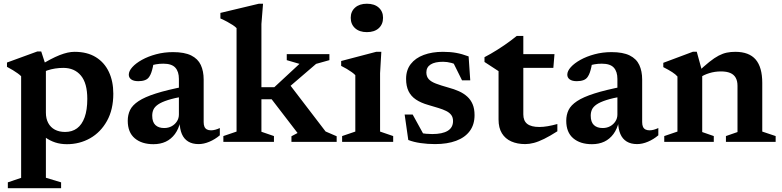

<svg xmlns="http://www.w3.org/2000/svg" viewBox="-20 -742 4090 1004"><path d="M436.5 -225Q436.5 -307 403 -347Q369.5 -387 311 -387Q290 -387 268.8 -383.8Q247.5 -380.5 227.5 -373.8Q207.5 -367 189.5 -356L184 -396.5Q216 -417 242.8 -431Q269.5 -445 291.8 -453.8Q314 -462.5 333.2 -466.8Q352.5 -471 370 -471Q436 -471 481 -443.2Q526 -415.5 549.2 -366.2Q572.5 -317 572.5 -252Q572.5 -169 539.5 -109.8Q506.5 -50.5 451.5 -19.2Q396.5 12 330 12Q296.5 12 268.5 2.8Q240.5 -6.5 217 -23.5Q193.5 -40.5 173 -63.5H220V187.5L299.5 211.5V242H21V211.5L90.5 188V-343.5Q83.5 -350.5 72.5 -358.5Q61.5 -366.5 47.5 -375Q33.5 -383.5 16.5 -392.5V-415L175.5 -473H195.5L220 -398V-153Q220 -121.5 232.2 -98.8Q244.5 -76 267 -64Q289.5 -52 320.5 -52Q357 -52 382.8 -71Q408.5 -90 422.5 -128.5Q436.5 -167 436.5 -225Z M947 -290 945.5 -239Q891.5 -229.5 858 -218.8Q824.5 -208 806.8 -195.8Q789 -183.5 782.5 -169.2Q776 -155 776 -137Q776 -104 792.5 -88.2Q809 -72.5 838.5 -72.5Q860.5 -72.5 877.8 -82Q895 -91.5 905.2 -107.5Q915.5 -123.5 915.5 -143V-329.5Q915.5 -367.5 896.8 -388.2Q878 -409 834 -409Q814 -409 795.8 -405.8Q777.5 -402.5 762 -397L786.5 -430.5Q783 -408 779.2 -391.2Q775.5 -374.5 771.2 -362.5Q767 -350.5 761 -341.5Q753 -328.5 738.2 -323Q723.5 -317.5 703.5 -317.5Q679 -317.5 666.2 -326.8Q653.5 -336 653.5 -351.5Q653.5 -370.5 672 -391Q690.5 -411.5 722.5 -429.2Q754.5 -447 796.2 -458.2Q838 -469.5 884.5 -469.5Q944.5 -469.5 979.8 -452Q1015 -434.5 1030 -402.2Q1045 -370 1045 -326V-103.5Q1045 -88.5 1049.2 -79Q1053.5 -69.5 1062.2 -65Q1071 -60.5 1083.5 -60.5Q1093.5 -60.5 1105.2 -63.5Q1117 -66.5 1129.5 -72.5V-34.5Q1104 -13 1074.8 -0.8Q1045.5 11.5 1018.5 11.5Q986 11.5 964 -2Q942 -15.5 931 -41.2Q920 -67 919 -104.5L923.5 -107.5Q914.5 -68 894.8 -41.2Q875 -14.5 846.8 -1.2Q818.5 12 782.5 12Q721 12 684.5 -19Q648 -50 648 -110.5Q648 -141.5 660.2 -166.8Q672.5 -192 704.5 -213.2Q736.5 -234.5 795.2 -253.2Q854 -272 947 -290Z M1442.5 -244.5 1487 -310 1682.5 -54.5 1740.5 -29.5V0H1504V-29.5L1536 -46.5L1400.5 -223H1305V-286H1414.5L1546 -408L1479.5 -427.5V-459H1702.5V-427.5L1633 -408ZM1347 -53 1412.5 -30.5V0H1148V-30.5L1217 -54V-595Q1210 -602.5 1197.5 -610.8Q1185 -619 1168.5 -628Q1152 -637 1132.5 -645.5V-674.5L1333.5 -722.5H1355.5L1347 -616.5Z M1898.5 -574Q1859.5 -574 1836.8 -594.5Q1814 -615 1814 -649Q1814 -682 1836.8 -702.2Q1859.5 -722.5 1898.5 -722.5Q1938 -722.5 1960.5 -702.2Q1983 -682 1983 -649Q1983 -615 1960.5 -594.5Q1938 -574 1898.5 -574ZM1974 -471 1967.5 -359.5V-54L2036 -30.5V0H1769V-30.5L1838 -54V-349Q1831.5 -356 1819.8 -364.5Q1808 -373 1793.2 -381.8Q1778.5 -390.5 1764 -397.5V-423L1947 -471Z M2296 -471Q2334.5 -471 2365.2 -465.5Q2396 -460 2430.5 -447L2439 -322H2396L2336 -443L2387 -395Q2363.5 -407 2340.5 -413Q2317.5 -419 2297 -419Q2254 -419 2231.8 -404.8Q2209.5 -390.5 2209.5 -363.5Q2209.5 -342 2221.8 -328.2Q2234 -314.5 2259.8 -304.8Q2285.5 -295 2325 -284Q2355 -276 2380 -264.8Q2405 -253.5 2423.2 -237Q2441.5 -220.5 2451.5 -196.8Q2461.5 -173 2461.5 -140Q2461.5 -90.5 2436.5 -56.8Q2411.5 -23 2365.2 -5.8Q2319 11.5 2255 11.5Q2216 11.5 2179.5 6.2Q2143 1 2115 -10L2096 -143H2138L2210 -12L2141 -58Q2159 -51.5 2175.8 -47.8Q2192.5 -44 2208.5 -42.5Q2224.5 -41 2240 -41Q2293.5 -41 2321.2 -58Q2349 -75 2349 -109Q2349 -128 2339.8 -140.5Q2330.5 -153 2313.5 -161.5Q2296.5 -170 2272.8 -177.2Q2249 -184.5 2220 -193Q2181 -204 2155 -221.5Q2129 -239 2116.2 -265.5Q2103.5 -292 2103.5 -329.5Q2103.5 -375.5 2127.8 -407Q2152 -438.5 2195.8 -454.8Q2239.5 -471 2296 -471Z M2716.5 -144Q2716.5 -110 2737.2 -94Q2758 -78 2800.5 -78Q2820.5 -78 2844 -82Q2867.5 -86 2894.5 -93.5V-55.5Q2855.5 -30.5 2825.5 -15.8Q2795.5 -1 2771.8 5.2Q2748 11.5 2726.5 11.5Q2685 11.5 2653.5 -2.5Q2622 -16.5 2604.5 -45Q2587 -73.5 2587 -117V-370L2513.5 -418V-443Q2529 -451 2546 -460.8Q2563 -470.5 2580.8 -481.8Q2598.5 -493 2616.2 -505Q2634 -517 2650.5 -529.5Q2667 -542 2682 -554H2716.5V-445.5ZM2664 -387 2665 -459H2879.5L2873.5 -387Z M3240 -290 3238.5 -239Q3184.5 -229.5 3151 -218.8Q3117.5 -208 3099.8 -195.8Q3082 -183.5 3075.5 -169.2Q3069 -155 3069 -137Q3069 -104 3085.5 -88.2Q3102 -72.5 3131.5 -72.5Q3153.5 -72.5 3170.8 -82Q3188 -91.5 3198.2 -107.5Q3208.5 -123.5 3208.5 -143V-329.5Q3208.5 -367.5 3189.8 -388.2Q3171 -409 3127 -409Q3107 -409 3088.8 -405.8Q3070.5 -402.5 3055 -397L3079.5 -430.5Q3076 -408 3072.2 -391.2Q3068.5 -374.5 3064.2 -362.5Q3060 -350.5 3054 -341.5Q3046 -328.5 3031.2 -323Q3016.5 -317.5 2996.5 -317.5Q2972 -317.5 2959.2 -326.8Q2946.5 -336 2946.5 -351.5Q2946.5 -370.5 2965 -391Q2983.5 -411.5 3015.5 -429.2Q3047.5 -447 3089.2 -458.2Q3131 -469.5 3177.5 -469.5Q3237.5 -469.5 3272.8 -452Q3308 -434.5 3323 -402.2Q3338 -370 3338 -326V-103.5Q3338 -88.5 3342.2 -79Q3346.5 -69.5 3355.2 -65Q3364 -60.5 3376.5 -60.5Q3386.5 -60.5 3398.2 -63.5Q3410 -66.5 3422.5 -72.5V-34.5Q3397 -13 3367.8 -0.8Q3338.5 11.5 3311.5 11.5Q3279 11.5 3257 -2Q3235 -15.5 3224 -41.2Q3213 -67 3212 -104.5L3216.5 -107.5Q3207.5 -68 3187.8 -41.2Q3168 -14.5 3139.8 -1.2Q3111.5 12 3075.5 12Q3014 12 2977.5 -19Q2941 -50 2941 -110.5Q2941 -141.5 2953.2 -166.8Q2965.5 -192 2997.5 -213.2Q3029.5 -234.5 3088.2 -253.2Q3147 -272 3240 -290Z M3652 -367.5V-51.5L3712.5 -30.5V0H3453.5V-30.5L3522.5 -54V-342Q3513 -353 3495.5 -364.5Q3478 -376 3448.5 -391V-413.5L3603.5 -471.5H3623.5ZM3776 -30.5 3836.5 -51.5V-293.5Q3836.5 -318.5 3827.2 -335.2Q3818 -352 3799 -360.2Q3780 -368.5 3750 -368.5Q3718 -368.5 3689 -359.5Q3660 -350.5 3641 -337L3625 -361.5Q3662 -396.5 3689.2 -418.2Q3716.5 -440 3738.2 -451.2Q3760 -462.5 3780.8 -466.8Q3801.5 -471 3825 -471Q3897 -471 3931.5 -430.8Q3966 -390.5 3966 -308.5V-54L4036 -30.5V0H3776Z"/></svg>

Font: Newsreader SemiBold
Style: Regular
Weight: 600
Designer: Hugues Gentile
Foundry: Production Type
Version: Version 1.003